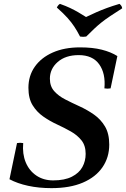

<svg xmlns="http://www.w3.org/2000/svg" viewBox="-20 -959 652 993"><path d="M246 14Q181 14 125.5 2Q70 -10 29 -32L68 -219Q84 -222 100 -219Q95 -163 113 -119.5Q131 -76 168 -51Q205 -26 255 -26Q314 -26 351.5 -45Q389 -64 406 -95Q423 -126 423 -163Q423 -206 401.5 -233Q380 -260 346.5 -279Q313 -298 275 -315.5Q237 -333 203.5 -356.5Q170 -380 148.5 -415Q127 -450 127 -505Q127 -567 160 -614Q193 -661 253 -687.5Q313 -714 394 -714Q459 -714 506.5 -702Q554 -690 587 -669L552 -502Q536 -499 520 -502Q527 -579 493 -626.5Q459 -674 387 -674Q319 -674 278.5 -638.5Q238 -603 238 -552Q238 -513 260 -488Q282 -463 317 -445Q352 -427 391.5 -409Q431 -391 466 -366.5Q501 -342 523 -305Q545 -268 545 -211Q545 -145 510 -94Q475 -43 408.5 -14.5Q342 14 246 14ZM598 -939Q603 -935 607 -929.5Q611 -924 612 -916Q576 -893 550.5 -876Q525 -859 505.5 -843.5Q486 -828 467.5 -810.5Q449 -793 426 -770Q410 -767 394 -770Q379 -799 364.5 -821Q350 -843 329.5 -866Q309 -889 274 -920Q280 -933 290 -939Q321 -928 343 -917.5Q365 -907 384 -896Q403 -885 425 -871Q454 -885 479 -896Q504 -907 532.5 -917.5Q561 -928 598 -939Z"/></svg>

Font: Poltawski Nowy Medium
Style: Italic
Weight: 500
Italic angle: -12°
Version: Version 1.001;gftools[0.9.25]